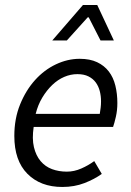

<svg xmlns="http://www.w3.org/2000/svg" viewBox="-20 -732 521 764"><path d="M37 -191Q37 -260 60 -316.5Q83 -373 119.5 -413.5Q156 -454 202.5 -476Q249 -498 297 -498Q338 -498 366.5 -484.5Q395 -471 413 -447.5Q431 -424 439 -391.5Q447 -359 447 -322Q447 -293 441 -267Q435 -241 430 -227H114Q107 -180 115 -146.5Q123 -113 141.5 -91Q160 -69 187 -59Q214 -49 246 -49Q275 -49 303.5 -61.5Q332 -74 355 -91L385 -40Q356 -19 316 -3.5Q276 12 228 12Q141 12 89 -40.5Q37 -93 37 -191ZM377 -279Q379 -291 380.5 -303Q382 -315 382 -329Q382 -350 377 -369.5Q372 -389 361 -404Q350 -419 332 -428Q314 -437 288 -437Q261 -437 235.5 -426Q210 -415 188 -394Q166 -373 148.5 -344Q131 -315 122 -279ZM310 -712H367L433 -571H380L333 -663H329L246 -571H188Z"/></svg>

Font: mr_Source Sans Pro
Style: Italic
Weight: 400
Italic angle: -11°
Designer: Paul D. Hunt
Foundry: Adobe Systems Incorporated
Version: Version 1.036;July 10, 2024;FontCreator 11.5.0.2430 64-bit